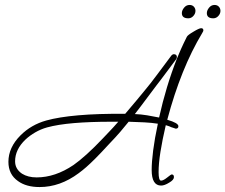

<svg xmlns="http://www.w3.org/2000/svg" viewBox="-20 -700 911 776"><path d="M140 56Q86 56 53 32Q14 5 14 -46Q14 -104 63 -153Q106 -196 167 -213Q217 -227 297 -234Q377 -241 486 -240Q514 -273 532 -294.5Q550 -316 563 -332Q576 -348 588.5 -363.5Q601 -379 617 -401L673 -476Q678 -481 682 -481Q695 -481 695 -469Q695 -468 693 -462L631 -379Q625 -371 611 -353Q597 -335 581 -313Q565 -291 549.5 -271Q534 -251 525 -239Q550 -238 574.5 -234Q599 -230 623 -225Q651 -351 695 -463Q702 -480 711 -500.5Q720 -521 735 -551Q738 -558 762 -572Q785 -586 793 -586Q802 -586 802 -577Q802 -574 797 -566Q711 -423 656 -216Q701 -203 701 -190Q701 -180 690 -180Q689 -180 683 -182.5Q677 -185 672 -186Q664 -190 658 -191.5Q652 -193 650 -194Q636 -134 628.5 -86.5Q621 -39 621 -4Q621 30 631 30Q640 30 655 18Q671 5 674 5Q683 5 683 16Q683 27 664 38Q645 50 631 50Q593 50 593 -13Q593 -45 599 -92Q605 -139 618 -200Q593 -204 563.5 -205.5Q534 -207 500 -208Q485 -189 466 -167Q447 -145 421 -118Q388 -82 366 -60Q344 -38 328.5 -24.5Q313 -11 298 0Q223 56 140 56ZM128 17Q203 17 277 -33Q300 -49 330.5 -76.5Q361 -104 396 -141Q409 -155 424 -170.5Q439 -186 458 -208H430Q344 -208 279 -202.5Q214 -197 170 -185Q145 -178 122.5 -165Q100 -152 83 -136Q41 -96 41 -48Q41 -17 69 2Q93 17 128 17ZM842 -626Q816 -626 816 -647Q816 -658 825 -669Q834 -680 847 -680Q858 -680 864.5 -673Q871 -666 871 -656Q871 -645 862.5 -635.5Q854 -626 842 -626ZM741 -626Q715 -626 715 -647Q715 -658 724 -669Q733 -680 746 -680Q757 -680 763.5 -673Q770 -666 770 -656Q770 -645 761.5 -635.5Q753 -626 741 -626Z"/></svg>

Font: Corinthia
Style: Regular
Weight: 400
Designer: Robert E. Leuschke
Foundry: Robert E. Leuschke
Version: Version 1.013; ttfautohint (v1.8.3)